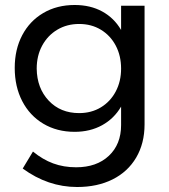

<svg xmlns="http://www.w3.org/2000/svg" viewBox="-20 -552 678 769"><path d="M559 -529V-54Q559 22 525.5 79Q492 136 431 166.5Q370 197 289 197Q172 197 71 123L112 55Q151 87 193 102.5Q235 118 285 118Q367 118 416 72Q465 26 465 -51V-125Q437 -77 389 -50.5Q341 -24 279 -24Q208 -24 153.5 -56.5Q99 -89 69 -147Q39 -205 39 -280Q39 -354 69 -411Q99 -468 153.5 -500Q208 -532 279 -532Q342 -532 389.5 -506Q437 -480 465 -432V-529ZM465 -277Q465 -329 443.5 -369.5Q422 -410 384 -433Q346 -456 297 -456Q248 -456 209.5 -433Q171 -410 149 -369.5Q127 -329 127 -277Q128 -199 175 -149Q222 -99 297 -99Q346 -99 384 -122Q422 -145 443.5 -185.5Q465 -226 465 -277Z"/></svg>

Font: Montserrat
Style: Regular
Weight: 400
Designer: Julieta Ulanovsky
Foundry: Julieta Ulanovsky
Version: Version 6.001